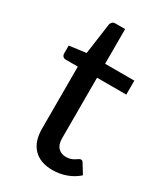

<svg xmlns="http://www.w3.org/2000/svg" viewBox="-173 -742 705 822"><g transform="rotate(30 180.0 -331.0)"><path d="M227 8Q166 8 133 -26Q100 -60 100 -124V-430H40.5Q32 -430 26.5 -435.2Q21 -440.5 21 -450.5V-488.5L103.5 -499.5L125 -653Q127 -661 132.5 -665.8Q138 -670.5 147 -670.5H195V-499H339.5V-430H195V-130.5Q195 -100 209.8 -84.8Q224.5 -69.5 248.5 -69.5Q262 -69.5 272 -73Q282 -76.5 289 -81Q296 -85.5 301.2 -89Q306.5 -92.5 310.5 -92.5Q315 -92.5 317.8 -90.5Q320.5 -88.5 323.5 -83.5L351.5 -38Q327.5 -16 294.8 -4Q262 8 227 8Z"/></g></svg>

Font: Lato Medium
Style: Regular
Weight: 500
Designer: Lukasz Dziedzic
Foundry: tyPoland Lukasz Dziedzic
Version: Version 2.006; 2014-01-15